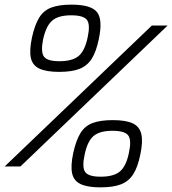

<svg xmlns="http://www.w3.org/2000/svg" viewBox="-52 -814 743 828"><path d="M-32 -96 603 -704H671L36 -96ZM381 -6Q326 -6 296 -20Q266 -34 259 -66.5Q252 -99 264 -155Q276 -209 295 -240Q314 -271 347.5 -283.5Q381 -296 434 -296Q491 -296 520.5 -282Q550 -268 557.5 -235.5Q565 -203 553 -147Q542 -93 522.5 -62.5Q503 -32 469.5 -19Q436 -6 381 -6ZM382 -52Q438 -52 465 -74.5Q492 -97 504 -155Q516 -210 501 -230Q486 -250 433 -250Q378 -250 351.5 -227.5Q325 -205 313 -147Q301 -92 315.5 -72Q330 -52 382 -52ZM203 -504Q148 -504 118 -518Q88 -532 81 -564.5Q74 -597 86 -653Q98 -707 117 -738Q136 -769 169.5 -781.5Q203 -794 256 -794Q341 -794 366.5 -761.5Q392 -729 374 -645Q363 -591 343.5 -560.5Q324 -530 291 -517Q258 -504 203 -504ZM204 -550Q260 -550 287 -572.5Q314 -595 326 -653Q338 -708 323 -728Q308 -748 255 -748Q200 -748 173.5 -725.5Q147 -703 134 -645Q123 -590 137.5 -570Q152 -550 204 -550Z"/></svg>

Font: Victor Mono Thin Thin
Style: Italic
Weight: 250
Italic angle: -12°
Monospace: yes
Version: Version 1.561;gftools[0.9.30]